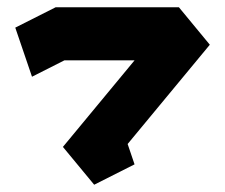

<svg xmlns="http://www.w3.org/2000/svg" viewBox="-20 -752 620 528"><path d="M133 -732H472L557 -629L331 -356L350 -300L239 -244L153 -348L350 -586H157L68 -541L22 -676Z"/></svg>

Font: PatchSerif
Style: Regular
Weight: 400
Version: Version 1.1